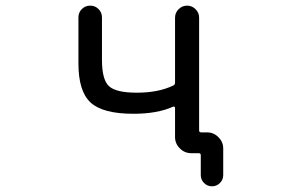

<svg xmlns="http://www.w3.org/2000/svg" viewBox="-20 -567 1040 685"><path d="M604.5 -503.9Q604.5 -521.5 617.2 -534.2Q629.9 -546.9 647.5 -546.9Q665 -546.9 677.7 -534.2Q690.4 -521.5 690.4 -503.9V-101.6Q690.4 -94.7 698.2 -94.7H718.8Q742.2 -94.7 759.3 -77.6Q776.4 -60.5 776.4 -37.1V57.6Q776.4 74.2 764.6 85.9Q752.9 97.7 736.3 97.7Q719.7 97.7 708 85.9Q696.3 74.2 696.3 57.6V-13.7Q696.3 -20.5 688.5 -20.5H683.6H662.1Q638.7 -20.5 621.6 -37.6Q604.5 -54.7 604.5 -78.1V-181.6Q604.5 -184.6 602.5 -186Q600.6 -187.5 597.7 -186.5Q542 -161.1 456.1 -161.1Q346.7 -161.1 303.2 -201.2Q259.8 -241.2 259.8 -340.8V-504.9Q259.8 -522.5 272 -534.7Q284.2 -546.9 301.8 -546.9Q319.3 -546.9 331.5 -534.7Q343.8 -522.5 343.8 -504.9V-353.5Q343.8 -282.2 369.1 -259.3Q394.5 -236.3 467.8 -236.3Q544.9 -236.3 597.7 -261.7Q604.5 -264.6 604.5 -271.5Z"/></svg>

Font: Rounded Mgen+ 1m regular
Style: Regular
Weight: 400
Designer: [Source Han Sans]
Ryoko NISHIZUKA  (kana & ideographs); Paul D. Hunt (Latin, Greek & Cyrillic); Wenlong ZHANG  (bopomofo
Version: Version 1.059.20150602